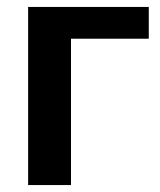

<svg xmlns="http://www.w3.org/2000/svg" viewBox="-20 -533 460 553"><path d="M408.5 -513V-421.5H184.5V0H61V-513Z"/></svg>

Font: Lato
Style: Bold
Weight: 700
Designer: Lukasz Dziedzic
Foundry: tyPoland Lukasz Dziedzic
Version: Version 2.007; 2014-02-27